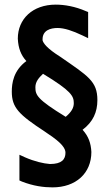

<svg xmlns="http://www.w3.org/2000/svg" viewBox="-20 -706 474 830"><path d="M166 -387C288 -313 299 -291 299 -260C299 -240 289 -222 264 -201C140 -277 133 -295 133 -329C133 -353 148 -370 166 -387ZM164 -536C164 -575 198 -585 229 -585C258 -585 294 -573 336 -553L361 -541V-654L351 -658C305 -678 259 -686 221 -686C121 -686 57 -624 57 -539C59 -497 71 -467 94 -442C38 -401 31 -346 31 -310C31 -241 61 -211 174 -137L184 -130C250 -87 263 -63 263 -46C263 -17 247 3 196 3C168 1 129 -8 88 -26L64 -37V74L75 79C124 98 168 104 207 104C308 104 375 43 375 -49C373 -87 363 -116 337 -145C382 -179 401 -221 401 -273C401 -355 361 -377 240 -461C184 -496 167 -519 164 -532Z"/></svg>

Font: Mint Spirit
Style: Bold
Weight: 700
Designer: HARENDAL Hirwen
Foundry: Arkandis Digital Foundry.
Version: Version 1.004;FFEdit